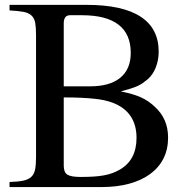

<svg xmlns="http://www.w3.org/2000/svg" viewBox="-20 -758 783 778"><path d="M331.1 -738.3Q476.6 -738.3 549.8 -690.4Q623 -642.6 623 -548.8Q623 -514.6 611.3 -484.9Q599.6 -455.1 578.1 -436.5Q567.4 -427.7 557.6 -420.9Q547.9 -414.1 535.6 -408.7Q523.4 -403.3 507.3 -398.4Q491.2 -393.6 469.7 -387.7Q497.1 -381.8 517.1 -376Q537.1 -370.1 552.7 -362.8Q568.4 -355.5 581.1 -346.7Q593.8 -337.9 606.4 -326.2Q661.1 -277.3 661.1 -200.2Q661.1 -153.3 642.6 -116.2Q624 -79.1 588.9 -53.2Q553.7 -27.3 503.9 -13.7Q454.1 0 391.6 0H18.6V-20.5Q52.7 -21.5 73.7 -25.9Q94.7 -30.3 106.4 -41Q118.2 -51.8 122.1 -70.8Q126 -89.8 126 -120.1V-616.2Q126 -647.5 122.6 -666Q119.1 -684.6 107.4 -695.3Q95.7 -706.1 74.7 -710Q53.7 -713.9 18.6 -715.8V-738.3ZM238.3 -86.9Q238.3 -59.6 252.9 -50.3Q267.6 -41 306.6 -41Q335.9 -41 358.9 -42.5Q381.8 -43.9 400.9 -47.4Q419.9 -50.8 435.5 -56.6Q451.2 -62.5 464.8 -70.3Q533.2 -109.4 533.2 -199.2Q533.2 -304.7 436.5 -341.8Q420.9 -347.7 402.8 -351.6Q384.8 -355.5 361.8 -357.9Q338.9 -360.4 308.6 -361.8Q278.3 -363.3 238.3 -363.3ZM345.7 -408.2Q424.8 -408.2 467.3 -442.9Q509.8 -477.5 509.8 -543.9Q509.8 -620.1 460 -658.2Q410.2 -696.3 312.5 -696.3H263.7Q238.3 -696.3 238.3 -663.1V-408.2Z"/></svg>

Font: Jomolhari
Style: Regular
Weight: 400
Designer: Christopher J. Fynn
Foundry: Christopher  J.  Fynn (Karma Drubgy¸ Tenzin).
Version: Version 1.000